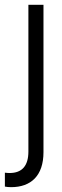

<svg xmlns="http://www.w3.org/2000/svg" viewBox="-60 -566 260 802"><path d="M-13.7 215.8C69.3 215.8 121.6 168 121.6 69.8V-545.9H58.6V66.9C58.6 126.5 32.2 156.7 -20 156.7C-25.9 156.7 -32.7 156.2 -39.6 155.3V213.4C-32.2 214.8 -24.4 215.8 -13.7 215.8Z"/></svg>

Font: Guggenheim Sans Display Light
Style: Regular
Weight: 300
Designer: Modified by Tom Baber under direction of Pentagram Design 2023
Foundry: rsms
Version: Version 1.001;Glyphs 3.1.2 (3151)